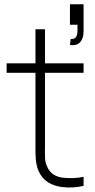

<svg xmlns="http://www.w3.org/2000/svg" viewBox="-20 -853 435 881"><path d="M301 -833.3V-739.6H335.4C335.4 -706.2 340.6 -671.9 304.2 -674L301 -646.9C340.6 -639.6 363.5 -665.6 363.5 -708.3V-833.3ZM186.5 -718.8H142.7V-562.5H10.4V-518.8H142.7V-186.5C142.7 -137.5 141.7 -102.1 158.3 -65.6C178.1 -22.9 215.6 -1 264.6 5.2C297.9 9.4 330.2 7.3 363.5 0V-41.7C335.4 -35.4 301 -34.4 269.8 -37.5C237.5 -40.6 209.4 -57.3 197.9 -85.4C183.3 -111.5 186.5 -137.5 186.5 -186.5V-518.8H363.5V-562.5H186.5Z"/></svg>

Font: Manrope Thin
Style: Regular
Weight: 100
Width: 4
Designer: Michael Sharanda
Foundry: Michael Sharanda
Version: Version 2.000;PS 002.000;hotconv 1.0.88;makeotf.lib2.5.64775